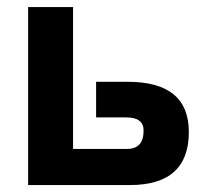

<svg xmlns="http://www.w3.org/2000/svg" viewBox="-20 -533 593 553"><path d="M190.4 -512.7V-104H345.7Q393.6 -104 393.6 -157.2Q393.6 -194.8 343.8 -194.8H256.8V-297.4H348.1Q523.9 -297.4 523.9 -152.8Q523.9 0 354 0H61V-512.7Z"/></svg>

Font: SansationBold
Style: Bold
Weight: 700
Designer: Bernd Montag
Version: Version 1.301